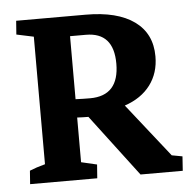

<svg xmlns="http://www.w3.org/2000/svg" viewBox="-42 -525 565 566"><g transform="rotate(-5 240.5 -241.5)"><path d="M24.9 0 27.8 -39.6Q46.4 -47.4 73.7 -54.7V-432.1L22.9 -442.9L25.9 -483.4H231.4Q325.2 -483.4 375.5 -447Q425.8 -410.6 425.8 -343.3Q425.8 -293.9 399.2 -258.5Q372.6 -223.1 323.2 -206.5L448.2 -48.3L479.5 -42.5L476.6 0H351.6L213.4 -182.6Q197.3 -182.6 180.2 -183.6V-51.3L226.6 -40.5L223.6 0ZM227.1 -424.3H180.2V-237.8Q202.1 -236.8 223.1 -236.8Q309.1 -236.8 309.1 -332Q309.1 -424.3 227.1 -424.3Z"/></g></svg>

Font: Markazi Text SemiBold
Style: Regular
Weight: 600
Designer: Borna Izadpanah (Arabic designer), Fiona Ross (Arabic design director) and Florian Runge (Latin designer)
Foundry: Borna Izadpanah and Florian Runge
Version: Version 1.001; ttfautohint (v1.8.3)